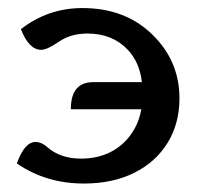

<svg xmlns="http://www.w3.org/2000/svg" viewBox="-20 -442 496 467"><path d="M184.1 4.4Q91.8 4.4 21 -44.4Q39.6 -96.7 66.4 -96.7Q81.1 -96.7 95.2 -84Q127 -56.2 177.2 -56.2Q220.7 -56.2 254.2 -75Q287.6 -93.8 307.6 -129.4Q319.3 -150.4 323.7 -176.3H152.3Q152.3 -242.2 206.5 -242.2H325.2Q319.3 -291.5 290 -321.8Q252.9 -360.4 192.9 -360.4Q151.9 -360.4 123.3 -340.6Q94.7 -320.8 80.1 -320.8Q50.3 -320.8 30.8 -371.1Q96.7 -422.4 180.7 -422.4Q284.2 -422.4 350.3 -358.2Q416.5 -293.9 416.5 -202.6Q416.5 -141.6 387.7 -94.7Q358.9 -47.9 306.6 -21.7Q254.4 4.4 184.1 4.4Z"/></svg>

Font: Bainsley
Style: Regular
Weight: 400
Designer: Paul James MIller
Foundry: High-Logic / Made with FontCreator
Version: Version 1.411;March 28, 2021;FontCreator 13.0.0.2683 64-bit